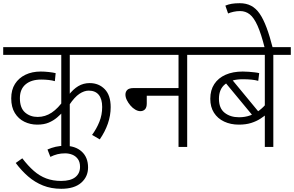

<svg xmlns="http://www.w3.org/2000/svg" viewBox="-20 -916 1833 1197"><path d="M735 -574H415V-318L407 -322Q436 -360 468 -379Q500 -398 539 -398Q596 -398 633 -360Q670 -322 670 -248Q670 -196 652.5 -145.5Q635 -95 602 -47L554 -75Q582 -113 599.5 -156.5Q617 -200 617 -249Q617 -299 595.5 -325Q574 -351 533 -351Q505 -351 475 -331Q445 -311 412 -262L415 -287V0H362V-232L377 -224Q359 -203 336 -183.5Q313 -164 283.5 -151.5Q254 -139 212 -139Q169 -139 132 -157Q95 -175 72.5 -211.5Q50 -248 50 -303Q50 -356 73.5 -393Q97 -430 138.5 -450Q180 -470 234 -470Q258 -470 284.5 -467Q311 -464 327 -460L322 -410Q306 -415 283 -417.5Q260 -420 237 -420Q175 -420 139.5 -390Q104 -360 104 -304Q104 -243 136 -215Q168 -187 215 -187Q262 -187 302.5 -214Q343 -241 380 -295L362 -247V-574H0V-622H735Z M276 16Q301 5 327.5 -1Q354 -7 383 -7Q450 -7 489.5 29Q529 65 529 128Q529 186 486 223.5Q443 261 362 261Q299 261 248 240.5Q197 220 155.5 184Q114 148 78 100L119 71Q155 118 191 149.5Q227 181 268.5 196.5Q310 212 361 212Q420 212 449.5 188.5Q479 165 479 124Q479 94 465.5 75.5Q452 57 431 48.5Q410 40 386 40Q360 40 338 45.5Q316 51 294 62Z M720 -622H1256V-574H1147V0H1093V-319H895V-271Q895 -246 884 -234.5Q873 -223 855 -223Q840 -223 823.5 -232.5Q807 -242 793 -258.5Q779 -275 770.5 -292.5Q762 -310 762 -326Q762 -344 773.5 -355.5Q785 -367 814 -367H1093V-574H720Z M1793 -574H1684V0H1631V-221L1645 -207Q1628 -192 1603.5 -176Q1579 -160 1546 -149.5Q1513 -139 1469 -139Q1418 -139 1377.5 -158Q1337 -177 1314 -213Q1291 -249 1291 -300Q1291 -354 1316 -392Q1341 -430 1386.5 -450Q1432 -470 1493 -470Q1512 -470 1531 -468.5Q1550 -467 1567.5 -465Q1585 -463 1596 -460L1590 -412Q1572 -417 1548 -419.5Q1524 -422 1493 -422Q1423 -422 1384 -391.5Q1345 -361 1345 -300Q1345 -241 1380.5 -213Q1416 -185 1470 -185Q1508 -185 1539.5 -196.5Q1571 -208 1597 -228Q1623 -248 1642 -272L1631 -235V-574H1241V-622H1793ZM1414 -435 1598 -212 1568 -180 1371 -418Z M1631 -615Q1608 -706 1585.5 -756Q1563 -806 1537 -826.5Q1511 -847 1477 -847Q1455 -847 1435.5 -842.5Q1416 -838 1402 -832L1385 -881Q1404 -889 1425 -892.5Q1446 -896 1475 -896Q1515 -896 1545.5 -880Q1576 -864 1599 -830.5Q1622 -797 1642 -743.5Q1662 -690 1681 -615Z"/></svg>

Font: Noto Sans Devanagari Light
Style: Regular
Weight: 300
Version: Version 2.003